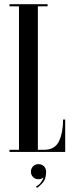

<svg xmlns="http://www.w3.org/2000/svg" viewBox="-20 -720 352 910"><path d="M25 0V-10H70V-690H25V-700H205.5V-690H159.5V-10H189Q240.5 -10 259.8 -51.2Q279 -92.5 279 -153.5H289V0ZM155 170.5 150.5 163.5Q164 157.5 173.2 145.5Q182.5 133.5 186 121Q175.5 129.5 162.5 129.5Q147 129.5 136.8 119.2Q126.5 109 126.5 94Q126.5 78.5 137 68.2Q147.5 58 162.5 58Q179 58 188.8 68.5Q198.5 79 198.5 95Q198.5 128.5 182.2 146.5Q166 164.5 155 170.5Z"/></svg>

Font: Imbue 100pt Medium
Style: Regular
Weight: 500
Designer: Tyler Finck
Foundry: Etcetera Type Company
Version: Version 1.102; ttfautohint (v1.8.3)